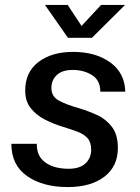

<svg xmlns="http://www.w3.org/2000/svg" viewBox="-20 -747 566 777"><path d="M254 10Q153 10 89.5 -34.5Q26 -79 26 -165H129Q128 -115 163.5 -89.5Q199 -64 258 -64Q302 -64 325.5 -85.5Q349 -107 349 -141Q349 -171 334.5 -187.5Q320 -204 293.5 -214Q267 -224 231 -235Q195 -246 161 -263.5Q127 -281 104.5 -309Q82 -337 82 -381Q82 -455 135.5 -496Q189 -537 276 -537Q367 -537 426 -494.5Q485 -452 487 -376H386Q386 -422 352.5 -443Q319 -464 274 -464Q232 -464 210 -443.5Q188 -423 188 -391Q188 -356 219 -339.5Q250 -323 300 -309Q337 -298 373 -281.5Q409 -265 433 -233.5Q457 -202 457 -148Q457 -74 402.5 -32Q348 10 254 10ZM255 -594 162 -727H254L310 -642L389 -727H486L352 -594Z"/></svg>

Font: Hubot Sans Medium
Style: Italic
Weight: 500
Italic angle: -10°
Designer: Deni Anggara
Foundry: GitHub
Version: Version 1.001; ttfautohint (v1.8.4.7-5d5b);gftools[0.9.31]